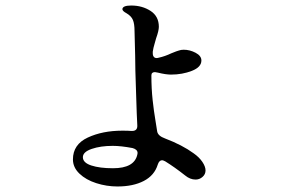

<svg xmlns="http://www.w3.org/2000/svg" viewBox="-20 -639 1040 695"><path d="M724 -22Q724 -8 713 1.5Q702 11 688 11Q668 11 650 -4Q612 -34 578 -55Q570 -59 567 -59Q556 -59 551 -43Q539 -4 500.5 16Q462 36 405 36Q366 36 328.5 24Q291 12 267.5 -10.5Q244 -33 244 -62Q244 -116 297.5 -141Q351 -166 423 -166Q445 -166 455 -165H458Q478 -165 477 -185Q475 -220 473 -289Q470 -367 470 -383Q470 -421 467 -526Q467 -553 461 -567Q455 -581 438 -591Q423 -599 423 -606Q424 -619 455 -619Q495 -619 525 -599.5Q555 -580 555 -542Q555 -528 545 -500Q544 -495 539.5 -480.5Q535 -466 533 -452V-450V-446Q533 -436 538.5 -431.5Q544 -427 554 -430Q577 -435 600 -446Q622 -455 627 -456Q635 -459 645 -459Q667 -459 688 -448Q709 -437 709 -420Q709 -396 674.5 -382.5Q640 -369 599 -369Q580 -369 552 -376Q544 -378 541 -378Q528 -378 528 -366Q528 -318 532.5 -277Q537 -236 542.5 -204Q548 -172 549 -163Q552 -147 577 -138Q640 -114 681 -84Q701 -70 712.5 -53Q724 -36 724 -22ZM477 -79 478 -85Q478 -98 460 -103Q418 -111 388 -111Q344 -111 312 -100Q280 -89 280 -70Q280 -50 310.5 -40Q341 -30 389 -30Q466 -30 477 -79Z"/></svg>

Font: Shippori Mincho B1
Style: Bold
Weight: 700
Designer: FONTDASU
Foundry: FONTDASU / Google Inc. / but / Adobe
Version: Version 3.110; ttfautohint (v1.8.3)